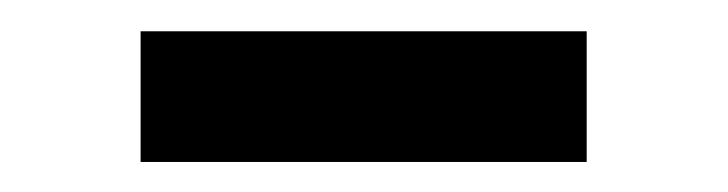

<svg xmlns="http://www.w3.org/2000/svg" viewBox="-20 -340 470 124"><path d="M70.8 -235.4V-319.8H358.9V-235.4Z"/></svg>

Font: Monda SemiBold
Style: Regular
Weight: 600
Designer: Vernon Adams
Foundry: Vernon Adams
Version: Version 2.200